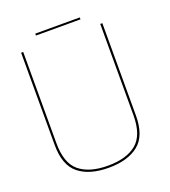

<svg xmlns="http://www.w3.org/2000/svg" viewBox="-136 -839 837 944"><g transform="rotate(-20 282.5 -367.0)"><path d="M272 4.5Q372 4.5 428.2 -40.5Q484.5 -85.5 484.5 -192V-674.5H473.5V-197Q473.5 -92.5 421.2 -49.5Q369 -6.5 272 -6.5Q175 -6.5 122.8 -49.5Q70.5 -92.5 70.5 -197V-674.5H59.5V-192Q59.5 -85.5 115.8 -40.5Q172 4.5 272 4.5ZM157 -729H390V-739H157Z"/></g></svg>

Font: Anybody UltraCondensed Thin Thin
Style: Regular
Weight: 250
Version: Version 1.111